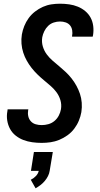

<svg xmlns="http://www.w3.org/2000/svg" viewBox="-20 -763 540 1036"><path d="M205 8Q179 8 154 4.5Q129 1 106.5 -7.5Q84 -16 65 -31Q46 -46 34.5 -67Q23 -88 19 -113Q15 -138 20 -164Q20 -166 20.5 -168Q21 -170 21 -173H133Q133 -172 132.5 -171Q132 -170 132 -169Q129 -152 132.5 -136Q136 -120 146.5 -108.5Q157 -97 172.5 -92.5Q188 -88 205 -88Q223 -88 241 -93Q259 -98 273.5 -110Q288 -122 297 -139Q306 -156 309 -174Q313 -199 306 -222.5Q299 -246 285 -265Q271 -284 253 -299.5Q235 -315 217 -330Q199 -345 182 -361.5Q165 -378 150.5 -396.5Q136 -415 124.5 -435.5Q113 -456 105.5 -479Q98 -502 96 -527Q94 -552 98 -577Q102 -600 111 -622.5Q120 -645 134.5 -665Q149 -685 169 -700.5Q189 -716 211.5 -726Q234 -736 257.5 -739.5Q281 -743 304 -743Q329 -743 353.5 -739.5Q378 -736 400 -727Q422 -718 440 -703Q458 -688 469 -667.5Q480 -647 483 -622.5Q486 -598 482 -573Q481 -571 481 -569Q481 -567 480 -565H369Q369 -566 369 -567Q369 -568 369 -569Q372 -584 369.5 -599.5Q367 -615 358 -626Q349 -637 334.5 -642Q320 -647 304 -647Q287 -647 270 -641.5Q253 -636 240 -623.5Q227 -611 219 -594.5Q211 -578 208 -562Q204 -536 211 -512.5Q218 -489 232 -470Q246 -451 264 -435.5Q282 -420 300 -405Q318 -390 335 -374Q352 -358 366.5 -339.5Q381 -321 392.5 -300Q404 -279 411.5 -256.5Q419 -234 421 -209Q423 -184 419 -158Q415 -135 405.5 -112Q396 -89 380.5 -68.5Q365 -48 344 -33Q323 -18 300 -8.5Q277 1 253 4.5Q229 8 205 8ZM172 253 146 207Q161 200 173.5 187Q186 174 189 159H147L163 57H265L248 159Q246 173 239 187Q232 201 221.5 213.5Q211 226 198.5 235.5Q186 245 172 253Z"/></svg>

Font: Iosevka SS04
Style: Bold Italic
Weight: 700
Italic angle: -9°
Monospace: yes
Designer: Belleve Invis
Foundry: Belleve Invis
Version: Version 19.0.0; ttfautohint (v1.8.4)